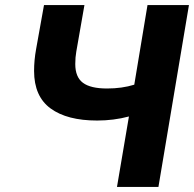

<svg xmlns="http://www.w3.org/2000/svg" viewBox="-20 -735 763 755"><path d="M362 -261Q244 -261 179 -308.5Q114 -356 114 -456Q114 -498 122 -542L153 -715H312L280 -532Q276 -510 276 -483Q276 -432 306 -409.5Q336 -387 401 -387Q460 -387 508 -402L560 -715H723L603 0H440L487 -277Q427 -261 362 -261Z"/></svg>

Font: Nebula Sans Bold
Style: Regular
Weight: 700
Italic angle: -9°
Designer: Paul D. Hunt for Adobe (as Source Sans)
Foundry: Nebula Entertainment & Broadcasting LLC
Version: Version 1.010